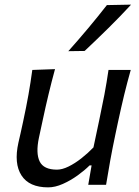

<svg xmlns="http://www.w3.org/2000/svg" viewBox="-20 -798 602 829"><path d="M188 11Q106 11 72.8 -40.5Q39.5 -92 59.5 -182Q64 -202.5 69 -223.5Q74 -244.5 79.5 -271.5Q93.5 -336.5 102.8 -388.8Q112 -441 119.5 -496L217.5 -499.5Q202.5 -444.5 189.8 -391.5Q177 -338.5 164.5 -279.5L148 -203Q134 -136.5 151.2 -101Q168.5 -65.5 226 -65.5Q248.5 -65.5 276 -79Q303.5 -92.5 331.5 -114.5Q359.5 -136.5 383.5 -161.5L408.5 -279.5Q421 -338 430.8 -389.5Q440.5 -441 448.5 -496H544.5Q529 -441 516.2 -388.5Q503.5 -336 489.5 -271L478.5 -219Q465.5 -157.5 456.2 -106.2Q447 -55 438 0H361L375.5 -84H367Q345.5 -62.5 315 -40.5Q284.5 -18.5 251.2 -3.8Q218 11 188 11ZM275 -577Q319.5 -627 361 -676.5Q402.5 -726 441.5 -776L546 -778Q499 -727 448.5 -677.2Q398 -627.5 345.5 -578Z"/></svg>

Font: Commissioner Flair
Style: Italic
Weight: 400
Italic angle: -12°
Designer: Kostas Bartsokas
Foundry: Kostas Bartsokas
Version: Version 1.000; ttfautohint (v1.8.3)